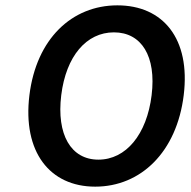

<svg xmlns="http://www.w3.org/2000/svg" viewBox="-20 -686 714 718"><path d="M336 12C507 12 641 -118 667 -330C693 -541 590 -666 419 -666C249 -666 116 -541 90 -330C64 -118 166 12 336 12ZM348 -89C245 -89 191 -183 209 -330C227 -476 303 -565 406 -565C509 -565 565 -476 547 -330C529 -183 451 -89 348 -89Z"/></svg>

Font: Falling Sky
Style: Obl
Weight: 400
Designer: Paul D. Hunt
Foundry: Adobe Systems Incorporated
Version: Version 1.02